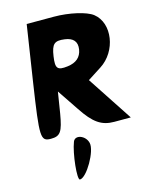

<svg xmlns="http://www.w3.org/2000/svg" viewBox="-163 -983 1060 1365"><g transform="rotate(-15 367.0 -300.0)"><path d="M279 12C248 91 228 283 251 283C301 283 400 112 385 50C372 -8 297 -35 279 12ZM107 -467C48 -79 49 -50 127 -50C196 -50 214 -77 236 -206L261 -362L366 -206C443 -89 500 -50 592 -50H714L495 -383L596 -448C730 -533 760 -734 652 -819C606 -855 483 -883 371 -883H171ZM484 -612C475 -556 438 -525 375 -517C297 -507 283 -524 296 -612C309 -700 330 -718 404 -708C465 -700 493 -668 484 -612Z"/></g></svg>

Font: Hussar Skorodowane
Style: Ky
Weight: 700
Foundry: Cannot Into Space Fonts
Version: Version 0.892